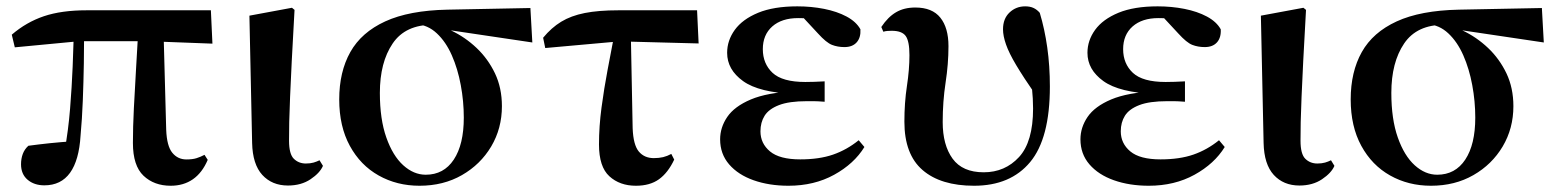

<svg xmlns="http://www.w3.org/2000/svg" viewBox="-20 -572 4931 608"><path d="M120.5 14.9Q88.3 14.9 67.4 -2.8Q46.6 -20.5 46.6 -51.8Q46.6 -69.5 52.1 -84.4Q57.6 -99.3 69.8 -110.4Q103.2 -114.9 137.4 -118.5Q171.7 -122 210.7 -124.7L184.8 -95.7Q196.4 -159.4 201.9 -227.7Q207.4 -296 210.1 -361.3Q212.8 -426.6 214.3 -482H246.5Q246.5 -431.1 245.5 -371.7Q244.5 -312.4 242.2 -253.3Q239.9 -194.3 235.1 -142.7Q230.4 -64.5 201.8 -24.8Q173.2 14.9 120.5 14.9ZM26.9 -422.1 17.3 -462.2Q63.5 -501.9 119.2 -520.7Q174.9 -539.4 253.8 -539.4H647.8L652.7 -433.8L449.1 -441.5H231ZM520.5 16.2Q467.9 16.2 434.4 -15.6Q400.9 -47.4 400.9 -119.3Q400.9 -169 403.9 -228.9Q406.8 -288.8 410.8 -353.8Q414.7 -418.8 418.2 -482H497.6L506.3 -160.9Q508.3 -109.4 525.6 -88.3Q542.9 -67.1 570.2 -67.1Q589.2 -67.1 601.7 -70.9Q614.2 -74.7 627.6 -81.7L637.8 -65.8Q620.4 -24.9 590.8 -4.3Q561.2 16.2 520.5 16.2Z M891.8 15.5Q841.4 15.5 810.6 -18.1Q779.9 -51.7 778.4 -119.2L769.8 -522.4L904.5 -547.4L912.7 -540.7Q907.3 -445.9 903.9 -378.9Q900.6 -311.9 898.6 -265.3Q896.6 -218.6 895.9 -185.7Q895.3 -152.8 895.3 -126.4Q895.3 -84 910.6 -69.1Q925.9 -54.2 948.5 -54.2Q962.7 -54.2 973 -57.2Q983.3 -60.2 991.8 -64.5L1002.7 -46.8Q993 -24.2 963.4 -4.4Q933.8 15.5 891.8 15.5Z M1308.5 16.2Q1236.9 16.2 1179.1 -16.3Q1121.3 -48.7 1087.8 -110.2Q1054.2 -171.8 1054.2 -257.1Q1054.2 -344.6 1089.4 -407.2Q1124.5 -469.7 1200 -504.3Q1275.4 -538.9 1396.5 -541.4L1659.6 -546.6L1665.7 -437.5L1377.8 -480.3L1350.9 -493.5Q1263.8 -494 1223.4 -434.2Q1182.9 -374.4 1182.9 -277.8Q1182.9 -194.4 1203.4 -136.5Q1223.8 -78.6 1257 -48.6Q1290.1 -18.7 1328.2 -18.7Q1385.3 -18.7 1417 -66.6Q1448.7 -114.5 1448.7 -199.6Q1448.7 -251.2 1439.1 -302.6Q1429.6 -354.1 1410.8 -396.8Q1392 -439.5 1363.4 -466.3Q1334.8 -493.2 1297.2 -495.5L1318.9 -504.5Q1364.2 -496.4 1408.6 -475.4Q1453 -454.4 1489.1 -420.2Q1525.3 -385.9 1547.4 -339.8Q1569.4 -293.6 1569.4 -235.7Q1569.4 -165.4 1535.5 -108.2Q1501.5 -51.1 1442.8 -17.5Q1384.1 16.2 1308.5 16.2Z M1706.6 -419.9 1699.9 -452.5Q1726.1 -484.3 1757.1 -503.2Q1788.2 -522.2 1831.8 -530.8Q1875.3 -539.4 1937.8 -539.4H2187.4L2192.3 -434.4L1941.7 -441ZM1993.7 16.2Q1942.6 16.2 1909.7 -13.8Q1876.8 -43.7 1876.8 -114.6Q1876.8 -171.5 1884.8 -231.4Q1892.8 -291.4 1903.9 -350Q1914.9 -408.6 1924.8 -459.8H1977.7L1983.4 -165.9Q1985.4 -113.3 2002.8 -92.3Q2020.3 -71.3 2050.5 -71.3Q2066.8 -71.3 2079.9 -74.4Q2093 -77.6 2105.8 -84.6L2115 -66.6Q2095.4 -24.9 2066.7 -4.3Q2038.1 16.2 1993.7 16.2Z M2476.9 16.2Q2415.5 16.2 2366.4 -1.2Q2317.4 -18.5 2288.9 -51.5Q2260.4 -84.5 2260.4 -130.8Q2260.4 -168.4 2283 -201.7Q2305.6 -235 2357.8 -257.1Q2410 -279.1 2498.4 -283.1V-274.3Q2383.6 -278.8 2333.1 -315.2Q2282.6 -351.5 2282.6 -404.7Q2282.6 -443.9 2306.9 -477.5Q2331.2 -511 2380.6 -531.5Q2430.1 -551.9 2505 -551.9Q2549 -551.9 2589.7 -543.9Q2630.5 -535.8 2660.9 -519.6Q2691.3 -503.3 2704.7 -479.2Q2706.2 -452.9 2692.8 -437.9Q2679.4 -422.9 2654.1 -422.9Q2632.6 -422.9 2614.6 -429.9Q2596.7 -436.8 2570.2 -466.1L2507.2 -533.9L2568.5 -534.8L2590.7 -509.1Q2563.5 -511.9 2544.4 -513.3Q2525.2 -514.7 2507.4 -514.7Q2455.6 -514.7 2425.6 -488.3Q2395.6 -461.8 2395.6 -416.3Q2395.6 -370.3 2426.5 -341.3Q2457.5 -312.4 2530.1 -312.4Q2544.8 -312.4 2558.7 -312.9Q2572.7 -313.4 2591.4 -314.4V-249.8Q2568.3 -251.6 2556.5 -251.6Q2544.7 -251.6 2535.3 -251.6Q2478.7 -251.6 2446.6 -239.1Q2414.6 -226.7 2401.3 -205.6Q2388.1 -184.5 2388.1 -156.2Q2388.1 -117.7 2418.4 -92.5Q2448.7 -67.3 2514.1 -67.3Q2574.3 -67.3 2618 -82.4Q2661.6 -97.5 2699.2 -127.9L2717.3 -106.5Q2684.7 -53.4 2621.5 -18.6Q2558.3 16.2 2476.9 16.2Z M3064.5 16.2Q2959 16.2 2901.5 -33.5Q2843.9 -83.1 2843.9 -186.6Q2843.9 -246.7 2851.9 -299.3Q2859.9 -351.9 2859.9 -397.3Q2859.9 -441.7 2848 -458.1Q2836.1 -474.5 2803.7 -474.5Q2796.4 -474.5 2789.9 -474Q2783.3 -473.5 2777.3 -471.5L2770.8 -486.5Q2791.7 -518.1 2817.3 -533.1Q2842.8 -548.2 2878.5 -548.2Q2932 -548.2 2957.7 -516.1Q2983.5 -484 2983.5 -425.8Q2983.5 -369.7 2974.3 -310Q2965.2 -250.4 2965.2 -185.4Q2965.2 -112.8 2996.5 -69.6Q3027.9 -26.4 3095.1 -26.4Q3162.5 -26.4 3207 -74.7Q3251.4 -123.1 3251.4 -228.2Q3251.4 -259.1 3247.8 -294.4Q3244.2 -329.7 3238.4 -362.1L3257.8 -361.2L3259.9 -270.9Q3220.9 -327.3 3198 -365.7Q3175.1 -404.1 3165.7 -431.2Q3156.2 -458.2 3156.2 -479.1Q3156.2 -512.9 3176.8 -532.4Q3197.4 -551.9 3226.3 -551.9Q3242.1 -551.9 3253 -546.7Q3264 -541.5 3272.6 -531.4Q3288.1 -480.2 3296.3 -421.8Q3304.6 -363.4 3304.6 -297.8Q3304.6 -133.7 3242.1 -58.7Q3179.7 16.2 3064.5 16.2Z M3617.9 16.2Q3556.5 16.2 3507.4 -1.2Q3458.4 -18.5 3429.9 -51.5Q3401.4 -84.5 3401.4 -130.8Q3401.4 -168.4 3424 -201.7Q3446.6 -235 3498.8 -257.1Q3551 -279.1 3639.4 -283.1V-274.3Q3524.6 -278.8 3474.1 -315.2Q3423.6 -351.5 3423.6 -404.7Q3423.6 -443.9 3447.9 -477.5Q3472.2 -511 3521.6 -531.5Q3571.1 -551.9 3646 -551.9Q3690 -551.9 3730.7 -543.9Q3771.5 -535.8 3801.9 -519.6Q3832.3 -503.3 3845.7 -479.2Q3847.2 -452.9 3833.8 -437.9Q3820.4 -422.9 3795.1 -422.9Q3773.6 -422.9 3755.6 -429.9Q3737.7 -436.8 3711.2 -466.1L3648.2 -533.9L3709.5 -534.8L3731.7 -509.1Q3704.5 -511.9 3685.4 -513.3Q3666.2 -514.7 3648.4 -514.7Q3596.6 -514.7 3566.6 -488.3Q3536.6 -461.8 3536.6 -416.3Q3536.6 -370.3 3567.5 -341.3Q3598.5 -312.4 3671.1 -312.4Q3685.8 -312.4 3699.7 -312.9Q3713.7 -313.4 3732.4 -314.4V-249.8Q3709.3 -251.6 3697.5 -251.6Q3685.7 -251.6 3676.3 -251.6Q3619.7 -251.6 3587.6 -239.1Q3555.6 -226.7 3542.3 -205.6Q3529.1 -184.5 3529.1 -156.2Q3529.1 -117.7 3559.4 -92.5Q3589.7 -67.3 3655.1 -67.3Q3715.3 -67.3 3759 -82.4Q3802.6 -97.5 3840.2 -127.9L3858.3 -106.5Q3825.7 -53.4 3762.5 -18.6Q3699.3 16.2 3617.9 16.2Z M4094.8 15.5Q4044.4 15.5 4013.6 -18.1Q3982.9 -51.7 3981.4 -119.2L3972.8 -522.4L4107.5 -547.4L4115.7 -540.7Q4110.3 -445.9 4106.9 -378.9Q4103.6 -311.9 4101.6 -265.3Q4099.6 -218.6 4098.9 -185.7Q4098.3 -152.8 4098.3 -126.4Q4098.3 -84 4113.6 -69.1Q4128.9 -54.2 4151.5 -54.2Q4165.7 -54.2 4176 -57.2Q4186.3 -60.2 4194.8 -64.5L4205.7 -46.8Q4196 -24.2 4166.4 -4.4Q4136.8 15.5 4094.8 15.5Z M4511.5 16.2Q4439.9 16.2 4382.1 -16.3Q4324.3 -48.7 4290.8 -110.2Q4257.2 -171.8 4257.2 -257.1Q4257.2 -344.6 4292.4 -407.2Q4327.5 -469.7 4403 -504.3Q4478.4 -538.9 4599.5 -541.4L4862.6 -546.6L4868.7 -437.5L4580.8 -480.3L4553.9 -493.5Q4466.8 -494 4426.4 -434.2Q4385.9 -374.4 4385.9 -277.8Q4385.9 -194.4 4406.4 -136.5Q4426.8 -78.6 4460 -48.6Q4493.1 -18.7 4531.2 -18.7Q4588.3 -18.7 4620 -66.6Q4651.7 -114.5 4651.7 -199.6Q4651.7 -251.2 4642.1 -302.6Q4632.6 -354.1 4613.8 -396.8Q4595 -439.5 4566.4 -466.3Q4537.8 -493.2 4500.2 -495.5L4521.9 -504.5Q4567.2 -496.4 4611.6 -475.4Q4656 -454.4 4692.1 -420.2Q4728.3 -385.9 4750.4 -339.8Q4772.4 -293.6 4772.4 -235.7Q4772.4 -165.4 4738.5 -108.2Q4704.5 -51.1 4645.8 -17.5Q4587.1 16.2 4511.5 16.2Z"/></svg>

Font: Noto Serif KR
Style: Regular
Weight: 200
Designer: Ryoko NISHIZUKA 西塚涼子 (kana & ideographs); Frank Grießhammer (Latin, Greek & Cyrillic); Wenlong ZHANG 张文龙 (bopomofo); San
Foundry: Adobe
Version: Version 2.001;hotconv 1.1.0;makeotfexe 2.6.0